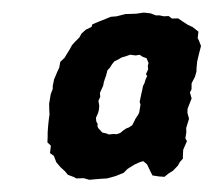

<svg xmlns="http://www.w3.org/2000/svg" viewBox="-20 -727 346 311"><path d="M153.2 -438 140.8 -437.2 124.6 -435.8 115.6 -438.4 103.6 -438 99.8 -440.2 90 -443.8 85.2 -449.6 77.8 -456.4 71.2 -464.2 67.2 -474.6 61 -479 62.4 -491 56.8 -496.4 57.2 -505.6V-512.6L58 -523.6L59 -532.8L60.2 -541.4L59.8 -549L59.6 -559L62.2 -574.6L65.4 -582.8V-587.6L67.6 -598.4L72.6 -610.2L76 -617.6L77.6 -626.8L84.6 -633.4L88.8 -640.4L93 -647.2L96.6 -653.8L101.2 -659L108.6 -666.4L112 -672.6L118.8 -678.8L128.2 -683.4L129.6 -687.6L139 -691.6L146.2 -694.4L159.4 -699.8L169 -700.6L183 -704.2L200.6 -704.8L212.8 -706.6L223.8 -705.4L232.8 -702L237.8 -702.2L245.4 -700.6L253.2 -701L258.4 -697L268.6 -697.2L276.8 -691.6L284.6 -686.6L292 -683.2L301.4 -675.8L300.2 -665.4L302.6 -660.4L305.6 -652.4L302.2 -639.4L299.4 -627.4L298.4 -617.4L298.2 -611.2L295.8 -602.6L290.4 -592.2L290.2 -582L287.6 -577.4L290.4 -567.6L283.8 -550.8L283.6 -544.2L286.2 -534.6L281.6 -519.8L281.8 -512.4L280.2 -503L282.8 -498.4L276.8 -484.6L276.4 -478.2L276.2 -470L271.4 -464.6L268.2 -458.8L260.2 -450.4L252.8 -445.8L246.4 -440.6L237.4 -441.2L227 -442.8L224.2 -448.2L218.2 -460.8L212 -466L206.2 -464.2L197.8 -460.4L186.6 -453.4L180.2 -447L167.2 -441.8L160.2 -439.8ZM156.2 -509.2 164.4 -510 168.8 -509.6 174.8 -511.6 179.8 -515.8 184.2 -518.8 188.8 -520.6 194.2 -524.2 197.4 -530.4 199.4 -534.6 204.2 -541.8 205.6 -545.4 207.6 -557.6 206.2 -561.8 207.6 -568.6 209.2 -576.2 210.4 -581.2 211.6 -587.6 214 -592.2 215.6 -597.8 218.4 -604 216.4 -606.8 220 -614.8 219.4 -620.2 220.6 -625 217.4 -632.6 210.8 -635.2 206.2 -638.2 199.6 -637.2 190.8 -638.4 183.6 -635.8 177.2 -634 171 -630.4 165.2 -627.6 161.4 -622.8 158 -617.4 154 -613 151.8 -604.4 149.8 -599 148.2 -593.8 147 -587.8 145.2 -584 141.8 -576.4 142.4 -570.2 139.4 -563.6 140.8 -555.6 140.2 -549.2 138.8 -543.8 135.4 -536.2 136 -530 138 -526.8V-521.8L139.6 -519L144 -514.2L146 -512.2L152.6 -510.8Z"/></svg>

Font: Winky Rough
Style: Italic
Weight: 400
Italic angle: -8.97852°
Designer: Simon Atzbach
Foundry: typofactur
Version: Version 1.206